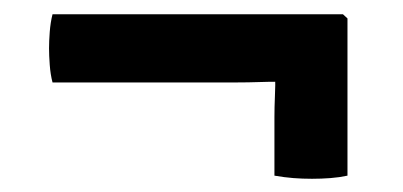

<svg xmlns="http://www.w3.org/2000/svg" viewBox="-20 -390 580 276"><path d="M55.5 -369.5Q52.5 -357.5 51.5 -344Q50.5 -330.5 50.5 -320.5Q50.5 -310.5 51.5 -296.8Q52.5 -283 55.5 -271.5H322Q336.5 -271.5 351.2 -272Q366 -272.5 379.5 -272.5L479.5 -271.5V-363.5L473 -369.5ZM375.5 -282Q376 -268 375.2 -252Q374.5 -236 374.5 -221.5V-137.5Q389 -135 401.8 -134Q414.5 -133 428.5 -133Q442 -133 455 -134Q468 -135 479.5 -137.5V-321H374.5Z"/></svg>

Font: Signika Medium
Style: Regular
Weight: 500
Designer: Anna Giedry
Foundry: Anna Giedry
Version: Version 2.000